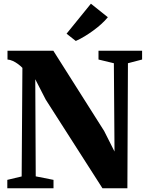

<svg xmlns="http://www.w3.org/2000/svg" viewBox="-20 -1017 796 1037"><path d="M19.5 0V-45.5L97 -64L101 -650.5Q91 -661 77.5 -671Q64 -681 49.2 -687.8Q34.5 -694.5 20.5 -695.5V-743H268L542.5 -309.5L598.5 -198.5L595 -675.5L512 -695.5V-743H747.5V-695.5L671 -675.5L668 0H533.5L227 -479L170.5 -589L173 -64.5L269 -45.5V0ZM389 -796 339.5 -835 471 -997 562.5 -924Q547 -905 526.8 -886.8Q506.5 -868.5 483.5 -851.8Q460.5 -835 437 -820.8Q413.5 -806.5 390 -796Z"/></svg>

Font: Merriweather 72pt Black
Style: Regular
Weight: 900
Version: Version 2.100